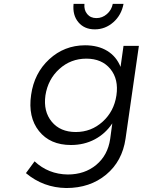

<svg xmlns="http://www.w3.org/2000/svg" viewBox="-20 -760 726 976"><path d="M111.8 120.1 155.8 60.1Q225.6 125.5 324.2 127Q410.6 127 469.2 78.1Q527.8 29.3 540 -53.2L550.8 -132.8Q515.6 -80.1 461.4 -51.5Q407.2 -22.9 340.8 -22.9Q234.4 -22.9 178 -94Q121.6 -165 138.2 -277.8Q153.8 -388.2 230.2 -458.7Q306.6 -529.3 412.1 -529.8Q479 -529.8 525.4 -501.2Q571.8 -472.7 592.8 -419.9L607.9 -526.9H686L618.2 -55.2Q601.6 59.6 519.5 127.7Q437.5 195.8 316.9 195.8Q200.7 194.3 111.8 120.1ZM210.9 -274.9Q199.7 -193.8 242.9 -141.4Q286.1 -88.9 365.2 -88.9Q443.8 -88.9 501.7 -141.4Q559.6 -193.8 571.8 -274.9Q584 -356.9 541 -409.4Q498 -461.9 418.9 -461.9Q339.8 -461.9 281.7 -409.4Q223.6 -356.9 210.9 -274.9ZM354 -740.2H409.2Q406.2 -709 423.3 -688.5Q440.4 -668 470.2 -668Q500 -668 523.7 -688.7Q547.4 -709.5 553.2 -740.2H607.9Q597.2 -683.1 556.2 -647Q515.1 -610.8 461.9 -610.8Q408.7 -610.8 378.4 -647Q348.1 -683.1 354 -740.2Z"/></svg>

Font: Trueno Light
Style: Italic
Weight: 300
Designer: Julieta Ulanovsky
Foundry: Julieta Ulanovsky
Version: Version 3.001b | FøM Fix